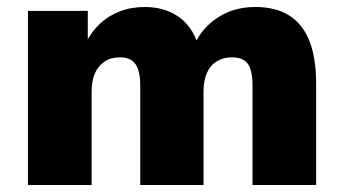

<svg xmlns="http://www.w3.org/2000/svg" viewBox="-20 -529 982 549"><path d="M60 0V-498H231V-407H226Q241 -438 265.5 -461Q290 -484 322.5 -496.5Q355 -509 394 -509Q449 -509 488.5 -482.5Q528 -456 545 -405H538Q559 -451 604.5 -480Q650 -509 710 -509Q768 -509 806.5 -485Q845 -461 864.5 -412.5Q884 -364 884 -288V0H702V-284Q702 -327 689 -346Q676 -365 643 -365Q618 -365 599.5 -353.5Q581 -342 571.5 -320Q562 -298 562 -267V0H381V-284Q381 -326 367.5 -345.5Q354 -365 323 -365Q297 -365 279 -353Q261 -341 251.5 -319.5Q242 -298 242 -267V0Z"/></svg>

Font: Nunito Sans 10pt Black
Style: Regular
Weight: 900
Designer: Vernon Adams
Foundry: Vernon Adams
Version: Version 3.101;gftools[0.9.27]